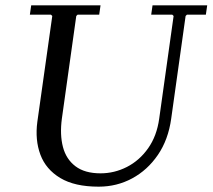

<svg xmlns="http://www.w3.org/2000/svg" viewBox="-20 -690 797 720"><path d="M552 -670H757L752 -635H681L676 -630L622 -245Q611 -166 572 -109Q533 -52 475.5 -21Q418 10 350 10Q260 10 206 -22.5Q152 -55 131.5 -110Q111 -165 120 -233L176 -630L171 -635H92L97 -670H357L352 -635H271L266 -630L212 -245Q204 -185 216 -139Q228 -93 263 -66.5Q298 -40 357 -40Q409 -40 456 -64Q503 -88 535.5 -134Q568 -180 577 -245L631 -630L626 -635H547Z"/></svg>

Font: Brygada 1918
Style: Italic
Weight: 400
Italic angle: -8°
Designer: Mateusz Machalski | Borys Kosmynka | Przemek Hoffer
Foundry: NIEPODLEGLA 2018
Version: Version 3.006